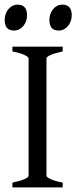

<svg xmlns="http://www.w3.org/2000/svg" viewBox="-20 -819 338 839"><path d="M34.2 0V-21Q67.4 -27.8 86.2 -35.9Q105 -43.9 105 -50.8V-564Q105 -569.8 87.2 -578.6Q69.3 -587.4 34.2 -594.2V-615.2H253.9V-594.2Q220.7 -587.4 201.9 -579.1Q183.1 -570.8 183.1 -564V-50.8Q183.1 -44.9 200.9 -36.4Q218.8 -27.8 253.9 -21V0ZM293.5 -752.4Q293.5 -738.8 289.1 -726.6Q284.7 -714.4 277.1 -705.3Q269.5 -696.3 259.3 -690.9Q249 -685.5 236.8 -685.5Q214.8 -685.5 205.3 -697.8Q195.8 -710 195.8 -732.4Q195.8 -746.1 200.2 -758.3Q204.6 -770.5 212.4 -779.5Q220.2 -788.6 230.2 -793.7Q240.2 -798.8 252 -798.8Q293.5 -798.8 293.5 -752.4ZM98.1 -752.4Q98.1 -738.8 93.8 -726.6Q89.4 -714.4 81.8 -705.3Q74.2 -696.3 64 -690.9Q53.7 -685.5 41.5 -685.5Q19.5 -685.5 10 -697.8Q0.5 -710 0.5 -732.4Q0.5 -746.1 4.9 -758.3Q9.3 -770.5 17.1 -779.5Q24.9 -788.6 34.9 -793.7Q44.9 -798.8 56.6 -798.8Q98.1 -798.8 98.1 -752.4Z"/></svg>

Font: Akkhara
Style: Regular
Weight: 400
Designer: J. Victor Gaultney
Version: Version 1.00 June 13, 2006, initial release